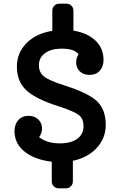

<svg xmlns="http://www.w3.org/2000/svg" viewBox="-20 -873 657 1046"><path d="M556 -192Q556 -120 507 -67Q458 -14 377 3V115Q377 131 366 142Q355 153 339 153H300Q284 153 273 142Q262 131 262 115V8Q169 -3 114 -47Q59 -91 59 -159Q59 -196 80 -219Q101 -242 136 -242Q168 -242 188.5 -222.5Q209 -203 209 -173Q209 -147 193 -126Q235 -92 306 -92Q367 -92 401 -117Q435 -142 435 -185Q435 -226 410 -246Q385 -266 302 -293Q175 -333 123.5 -381Q72 -429 72 -510Q72 -585 124.5 -638Q177 -691 265 -705V-815Q265 -831 276 -842Q287 -853 303 -853H342Q358 -853 369 -842Q380 -831 380 -815V-706Q456 -694 500 -652Q544 -610 544 -547Q544 -510 523.5 -487.5Q503 -465 468 -465Q435 -465 415 -484Q395 -503 395 -533Q395 -558 408 -577Q386 -608 315 -608Q259 -608 225.5 -583.5Q192 -559 192 -518Q192 -478 220 -456Q248 -434 333 -407Q462 -366 509 -321Q556 -276 556 -192Z"/></svg>

Font: Solway Medium
Style: Regular
Weight: 500
Designer: Mariya V. Pigoulevskaya
Foundry: The Northern Block Ltd.
Version: Version 1.000;hotconv 1.0.109;makeotfexe 2.5.65596